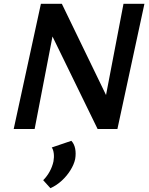

<svg xmlns="http://www.w3.org/2000/svg" viewBox="-20 -678 781 1009"><path d="M52 0 195 -658H289L162 0ZM546 0H493L213 -574L234 -658H305L569 -113ZM739 -658 597 0H503L629 -658ZM245 311 207 269Q227 249 241 223.5Q255 198 261 170Q265 148 262.5 128Q260 108 252 97L355 62Q370 78 375 103Q380 128 375 158Q369 186 350.5 216Q332 246 305 271Q278 296 245 311Z"/></svg>

Font: Ysabeau Infant
Style: Bold Italic
Weight: 700
Italic angle: -12°
Designer: Christian Thalmann (Catharsis Fonts)
Version: Version 2.001;gftools[0.9.30]; featfreeze: ss01,ss02,lnum